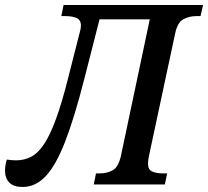

<svg xmlns="http://www.w3.org/2000/svg" viewBox="-57 -734 828 764"><path d="M33 10Q-3 10 -20 -7.5Q-37 -25 -37 -55Q-37 -75 -30 -99Q-9 -96 7 -96Q40 -96 67.5 -110.5Q95 -125 119 -161.5Q143 -198 166.5 -262.5Q190 -327 215 -427L260 -604Q265 -620 265 -632Q265 -655 247.5 -662.5Q230 -670 202 -670H187L196 -714H751L741 -670H726Q695 -670 672 -657Q649 -644 640 -601L535 -110Q532 -95 532 -82Q532 -59 548.5 -51.5Q565 -44 593 -44H608L599 0H316L325 -44H339Q369 -44 391.5 -56.5Q414 -69 424 -113L539 -657H339L279 -422Q239 -265 202 -170Q165 -75 124.5 -32.5Q84 10 33 10Z"/></svg>

Font: Noto Serif SemiCondensed Medium
Style: Italic
Weight: 500
Width: 4
Italic angle: -12°
Designer: Monotype Design Team
Foundry: Monotype Imaging Inc.
Version: Version 2.013